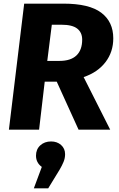

<svg xmlns="http://www.w3.org/2000/svg" viewBox="-20 -713 654 1056"><path d="M603 -502Q603 -427 560 -371Q517 -315 440 -289L586 0H412L292 -264H226L195 0H29L113 -693H329Q471 -693 537 -643Q603 -593 603 -502ZM307 -378Q369 -378 400.5 -408Q432 -438 432 -495Q432 -534 405 -555.5Q378 -577 318 -577H265L240 -378ZM210 205Q178 182 178 143Q178 108 201.5 86.5Q225 65 261 65Q294 65 316 84.5Q338 104 338 135Q338 157 329.5 177.5Q321 198 308 220L245 323H166Z"/></svg>

Font: Szlgxwxxxixliatcpuztgldltzi
Style: Regular
Weight: 700
Italic angle: -8°
Designer: Carrois Corporate & Edenspiekermann
Foundry: Carrois Corporate GbR & Edenspiekermann AG
Version: Version 2.001